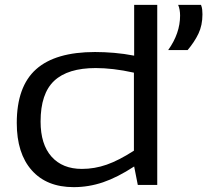

<svg xmlns="http://www.w3.org/2000/svg" viewBox="-20 -760 856 790"><path d="M547 1 532 -75Q463 -30 404 -10Q345 10 283 10Q172 10 110.5 -59.5Q49 -129 49 -254Q49 -404 128.5 -475Q208 -546 371 -546Q409 -546 450 -542.5Q491 -539 532 -531V-740H627V1ZM531 -140V-461Q486 -471 447 -475.5Q408 -480 374 -480Q259 -480 203 -427.5Q147 -375 147 -260Q147 -166 192 -115.5Q237 -65 317 -65Q369 -65 419 -82.5Q469 -100 531 -140ZM672 -554Q721 -623 721 -696Q721 -708 719 -719.5Q717 -731 713 -740H807Q811 -730 812 -720.5Q813 -711 813 -701Q813 -656 796.5 -621.5Q780 -587 752 -554Z"/></svg>

Font: Georama Extended
Style: Regular
Weight: 400
Width: 7
Designer: Jean-Baptiste Levee
Foundry: Production Type
Version: Version 1.000